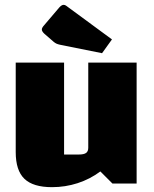

<svg xmlns="http://www.w3.org/2000/svg" viewBox="-20 -759 635 794"><path d="M545 -500V0H445L395 -50Q352 -18 301 -1.5Q250 15 195 15Q117 15 81 -19.5Q45 -54 45 -130V-500H245V-120H306Q327 -120 336 -126.5Q345 -133 345 -148V-500ZM402 -539 228 -574Q219 -576 213.5 -578.5Q208 -581 202 -586L164 -619Q153 -629 153 -637Q153 -644 162 -654L225 -728Q235 -739 243 -739Q249 -739 254 -735L443 -596Z"/></svg>

Font: Changa ExtraLight ExtraBold
Style: Regular
Weight: 800
Version: Version 3.002; ttfautohint (v1.8.2)